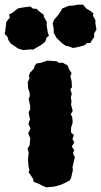

<svg xmlns="http://www.w3.org/2000/svg" viewBox="-96 -780 434 824"><path d="M45 -14 27 -41 30 -51 26 -69 24 -97 26 -113 27 -127 22 -142 31 -156 34 -186 25 -208 35 -229 26 -248 33 -269 29 -285 27 -299 34 -311 33 -328 27 -356 32 -367 31 -383 25 -400 23 -427 31 -445 28 -454 32 -467 49 -485 54 -500 62 -508 78 -510 108 -520 148 -517 157 -510 173 -511 194 -499 201 -482 211 -466 206 -451 211 -434 213 -406 206 -397 212 -377 208 -362 211 -346 209 -331 216 -304 208 -290 214 -277 216 -256 213 -244 209 -232V-211L221 -201L215 -183L223 -169L212 -151L223 -135L217 -123L225 -105L222 -92L215 -62L217 -51L210 -20L204 -6L181 6L162 14L137 21L103 24L86 17L69 8L49 1ZM217 -574 200 -581 187 -583 171 -594 146 -618 134 -641 135 -654 130 -679 136 -695 153 -715 167 -735 170 -743 199 -755 217 -756 239 -760H260L275 -743L291 -734L305 -722L303 -713L314 -692L313 -682L318 -653L308 -637V-620L300 -610L292 -596L275 -594L268 -586L238 -578ZM3 -565 -19 -572 -33 -582 -50 -593 -60 -608 -64 -622 -76 -635 -73 -650 -69 -686 -54 -704 -57 -718 -43 -725 -19 -744 9 -749 35 -752 45 -743 61 -742 70 -733 91 -717 93 -707 105 -686 104 -673 109 -641 114 -626 104 -619 98 -601 82 -588 65 -578 46 -567 33 -568Z"/></svg>

Font: Winky Rough ExtraBold
Style: Regular
Weight: 800
Designer: Simon Atzbach
Foundry: typofactur
Version: Version 1.206; ttfautohint (v1.8.4.7-5d5b)